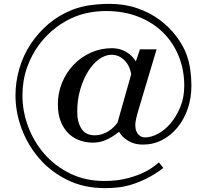

<svg xmlns="http://www.w3.org/2000/svg" viewBox="-20 -791 1069 992"><path d="M789 -536H703L682 -474Q666 -498 648.5 -511.5Q631 -525 614.5 -531.5Q598 -538 583.5 -540Q569 -542 559 -542Q500 -542 449 -519Q398 -496 360 -456Q322 -416 300.5 -363.5Q279 -311 279 -252Q279 -199 294.5 -161.5Q310 -124 335.5 -100Q361 -76 393.5 -65Q426 -54 460 -54Q495 -54 526.5 -67.5Q558 -81 595 -110Q609 -88 625.5 -75Q642 -62 659 -55Q676 -48 691.5 -46Q707 -44 719 -44Q772 -44 817.5 -67.5Q863 -91 897 -132.5Q931 -174 950 -229.5Q969 -285 969 -348Q969 -390 963 -432Q957 -474 942 -514Q924 -560 889 -606Q854 -652 804 -689Q754 -726 689 -748.5Q624 -771 546 -771Q497 -771 448.5 -764.5Q400 -758 355 -741Q286 -714 231.5 -668Q177 -622 138.5 -563.5Q100 -505 80 -436.5Q60 -368 60 -298Q60 -211 92 -125.5Q124 -40 183.5 28.5Q243 97 328.5 139Q414 181 522 181Q550 181 583.5 178Q617 175 655 164Q693 153 735 132.5Q777 112 824 77L801 48Q790 58 767 74.5Q744 91 708.5 106.5Q673 122 626 133Q579 144 519 144Q421 144 342.5 105.5Q264 67 209.5 4.5Q155 -58 125.5 -137Q96 -216 96 -297Q96 -375 119.5 -441.5Q143 -508 181.5 -559.5Q220 -611 268.5 -648Q317 -685 368 -705Q406 -720 446.5 -727Q487 -734 528 -734Q620 -734 695 -704.5Q770 -675 822.5 -623Q875 -571 903.5 -500.5Q932 -430 932 -348Q932 -288 912 -239Q892 -190 862 -154.5Q832 -119 796.5 -100Q761 -81 729 -81Q723 -81 714.5 -83.5Q706 -86 698 -93Q690 -100 684.5 -113Q679 -126 679 -147Q679 -158 683.5 -178.5Q688 -199 699 -235ZM587 -157Q579 -146 567.5 -134.5Q556 -123 541 -113.5Q526 -104 508 -98Q490 -92 469 -92Q423 -92 401 -126Q379 -160 379 -214Q379 -276 395 -330Q411 -384 436 -423.5Q461 -463 492.5 -485.5Q524 -508 556 -508Q594 -508 622 -480.5Q650 -453 658 -408Z"/></svg>

Font: Tenor Sans
Style: Regular
Weight: 400
Designer: Denis Masharov
Foundry: Denis Masharov
Version: Version 1.1